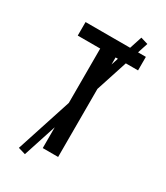

<svg xmlns="http://www.w3.org/2000/svg" viewBox="-218 -908 936 1081"><g transform="rotate(30 250.0 -368.0)"><path d="M200 0V-647H54V-735H446V-647H300V0ZM130 80 83 66 370 -816 417 -802Z"/></g></svg>

Font: Iosevka Custom Semibold
Style: Regular
Weight: 600
Designer: Belleve Invis
Foundry: Belleve Invis
Version: Version 27.0.2; ttfautohint (v1.8.4)